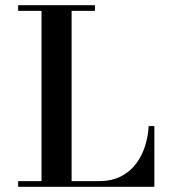

<svg xmlns="http://www.w3.org/2000/svg" viewBox="-20 -720 655 740"><path d="M140 -678H50V-700H346V-678H256V-22H362Q412 -22 447.5 -41Q483 -60 505.5 -90.5Q528 -121 539.5 -158.5Q551 -196 553 -234H575V0H50V-22H140Z"/></svg>

Font: EIisabethische
Style: Book
Weight: 400
Designer: Salychow
Version: Version 1.3